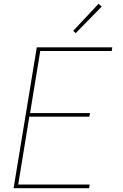

<svg xmlns="http://www.w3.org/2000/svg" viewBox="-20 -982 640 1002"><path d="M51 0 172 -735H566L563 -716H190L137 -392H450L446 -373H133L75 -19H448L445 0ZM375 -809 362 -821 494 -962 511 -948Z"/></svg>

Font: Iosevka Aile Thin
Style: Italic
Weight: 100
Italic angle: -9°
Designer: Belleve Invis
Foundry: Belleve Invis
Version: Version 31.1.0; ttfautohint (v1.8.4)